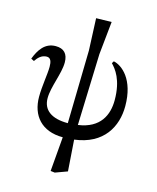

<svg xmlns="http://www.w3.org/2000/svg" viewBox="-144 -786 895 1093"><g transform="rotate(15 304.0 -239.0)"><path d="M71 -409C95 -409 101 -386 101 -357C101 -314 87 -241 87 -177C87 -67 151 11 277 11L260 214L285 217L356 191L343 7C513 -14 575 -132 575 -252C575 -410 495 -472 446 -482L438 -469C463 -443 508 -390 508 -269C508 -183 471 -97 342 -79L356 -500L376 -695L285 -693L293 -505L284 -74C186 -74 136 -113 136 -182C136 -250 178 -337 178 -403C178 -454 153 -480 105 -480C41 -480 9 -430 -12 -375L6 -366C20 -387 40 -409 71 -409Z"/></g></svg>

Font: mjx-stx-n
Style: Regular
Weight: 500
Version: 1.0.0